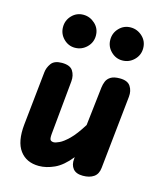

<svg xmlns="http://www.w3.org/2000/svg" viewBox="-120 -902 857 1002"><g transform="rotate(15 308.0 -401.0)"><path d="M184.5 10Q116.5 10 81.2 -37.8Q46 -85.5 55.5 -179L86 -469.5Q88.5 -495 105 -518Q121.5 -541 162.5 -541Q207 -541 222.2 -517Q237.5 -493 234.5 -460.5L206.5 -169.5Q204 -142.5 209.8 -136Q215.5 -129.5 228 -129.5Q237 -129.5 257.2 -138.8Q277.5 -148 306.5 -176.2Q335.5 -204.5 370.5 -261L394.5 -471Q396.5 -487.5 403 -503.5Q409.5 -519.5 426.2 -530.2Q443 -541 475.5 -541Q517.5 -541 533.2 -517Q549 -493 545.5 -460.5L504 -65Q500.5 -31 478 -15.5Q455.5 0 419.5 0Q382.5 0 366 -20.5Q349.5 -41 353 -74L354 -83Q311 -29.5 267.8 -9.8Q224.5 10 184.5 10ZM462 -634.5Q427 -634.5 400.8 -660.5Q374.5 -686.5 374.5 -723.5Q374.5 -760 399.8 -786.2Q425 -812.5 462 -812.5Q497.5 -812.5 524.8 -787.2Q552 -762 552 -723.5Q552 -686.5 525.5 -660.5Q499 -634.5 462 -634.5ZM206 -634.5Q171 -634.5 145 -660.5Q119 -686.5 119 -723.5Q119 -760 144.2 -786.2Q169.5 -812.5 206 -812.5Q241.5 -812.5 269 -787.2Q296.5 -762 296.5 -723.5Q296.5 -686.5 269.8 -660.5Q243 -634.5 206 -634.5Z"/></g></svg>

Font: Edu SA Hand
Style: Bold
Weight: 700
Designer: Tina and Corey Anderson, Eben Sorkin, Mirko Velimirovic
Foundry: Google for Education
Version: Version 2.000